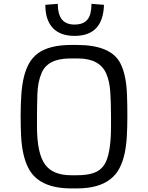

<svg xmlns="http://www.w3.org/2000/svg" viewBox="-20 -997 789 1026"><path d="M360.8 9.8Q187 9.8 131.3 -99.6Q98.6 -163.1 92.8 -269Q90.3 -318.8 90.3 -377.4Q90.3 -436 93.8 -488.5Q97.2 -541 107.2 -583.5Q117.2 -626 135.5 -658.4Q153.8 -690.9 183.6 -712.9Q245.1 -756.8 360.8 -756.8H391.1Q572.3 -756.8 623 -659.2Q654.8 -598.1 658.7 -489.3Q660.6 -436 660.6 -376.7Q660.6 -317.4 657.7 -267.3Q654.8 -217.3 645.5 -174.8Q636.2 -132.3 618.4 -98.1Q600.6 -64 570.3 -40Q507.8 9.8 391.1 9.8ZM390.1 -60.5Q443.8 -60.5 479.2 -72.3Q514.6 -84 535.2 -113.3Q573.2 -167.5 573.2 -321.3V-374Q573.2 -447.8 569.3 -505.4Q565.4 -563 548.3 -602.5Q513.2 -684.6 396 -684.6H355Q235.8 -684.6 202.6 -607.9Q181.6 -559.1 179.7 -492.7Q177.7 -426.3 177.7 -374V-321.3Q177.7 -177.2 220.7 -118.2Q262.2 -60.5 360.8 -60.5ZM535.6 -971.2Q530.8 -805.2 378.9 -805.2Q301.8 -805.2 262 -847.7Q222.2 -890.1 222.2 -971.2L288.6 -976.6Q289.6 -918 311.8 -891.8Q334 -865.7 378.9 -865.7Q447.3 -865.7 462.9 -923.8Q468.3 -945.3 469.2 -976.6Z"/></svg>

Font: Armata
Style: Regular
Weight: 400
Designer: Viktoriya Grabowska
Foundry: Viktoriya Grabowska
Version: Version 1.002